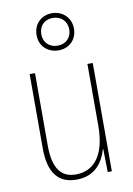

<svg xmlns="http://www.w3.org/2000/svg" viewBox="-90 -853 637 920"><g transform="rotate(-10 229.0 -393.0)"><path d="M230 -615C281 -615 320 -651 320 -705C320 -758 280 -796 228 -796C178 -796 138 -760 138 -705C138 -649 180 -615 230 -615ZM230 -638C186 -638 161 -668 161 -705C161 -744 186 -773 228 -773C269 -773 297 -745 297 -705C297 -666 270 -638 230 -638ZM380 -527H354V-227C354 -82 296 -15 208 -15C138 -15 99 -62 99 -173V-527H73V-166C73 -49 117 10 207 10C300 10 339 -53 356 -112H358L360 0H380Z"/></g></svg>

Font: Noto Sans Lao UI Cond Thin
Style: Regular
Weight: 100
Width: 3
Designer: Monotype Design Team
Foundry: Monotype Imaging Inc.
Version: Version 2.000